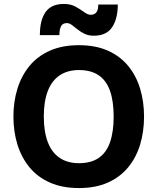

<svg xmlns="http://www.w3.org/2000/svg" viewBox="-20 -942 798 973"><path d="M380 11Q296 11 233.5 -16.5Q171 -44 130 -93.5Q89 -143 68.5 -209Q48 -275 48 -351Q48 -427 68.5 -493Q89 -559 130 -608.5Q171 -658 233.5 -685.5Q296 -713 380 -713Q464 -713 526 -685.5Q588 -658 629 -608.5Q670 -559 690 -493Q710 -427 710 -351Q710 -275 690 -209Q670 -143 629 -93.5Q588 -44 526 -16.5Q464 11 380 11ZM380 -115Q441 -115 480 -141.5Q519 -168 537.5 -221Q556 -274 556 -351Q556 -429 537.5 -481.5Q519 -534 480 -560.5Q441 -587 380 -587Q323 -587 283 -560.5Q243 -534 222.5 -481.5Q202 -429 202 -351Q202 -274 222.5 -221Q243 -168 283 -141.5Q323 -115 380 -115ZM319 -825Q297 -825 289 -808.5Q281 -792 281 -764H182Q182 -840 211 -881Q240 -922 304 -922Q338 -922 362.5 -908.5Q387 -895 406 -881Q425 -867 440 -867Q458 -867 468 -879Q478 -891 478 -919H577Q577 -848 548.5 -804.5Q520 -761 455 -761Q429 -761 409 -770.5Q389 -780 373 -793Q357 -806 344 -815.5Q331 -825 319 -825Z"/></svg>

Font: Inclusive Sans
Style: Regular
Weight: 400
Designer: Olivia King
Foundry: Olivia King
Version: Version 2.004